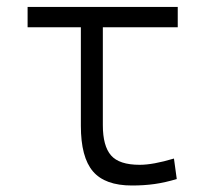

<svg xmlns="http://www.w3.org/2000/svg" viewBox="-20 -538 626 567"><path d="M369.6 9.8Q290 9.8 254.4 -32Q218.8 -73.7 218.8 -166.5V-457.5H61.5V-517.6H504.9V-457.5H283.7V-168.5Q283.7 -106.9 307.9 -79.1Q332 -51.3 392.6 -51.3Q432.1 -51.3 493.7 -69.8L502 -9.3Q467.8 1 436.8 5.4Q405.8 9.8 369.6 9.8Z"/></svg>

Font: CaskaydiaCove NFP Light
Style: Regular
Weight: 300
Designer: Aaron Bell
Foundry: Saja Typeworks
Version: Version 2111.001; VTT 6.35;Nerd Fonts 3.1.1